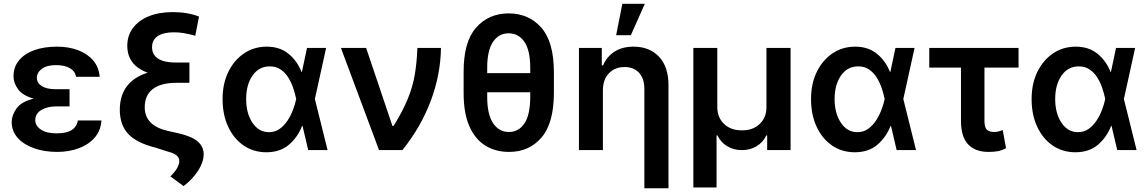

<svg xmlns="http://www.w3.org/2000/svg" viewBox="-20 -802 6137 1026"><path d="M351.6 -285.2V-233.4H278.8Q232.9 -233.4 200.7 -214.1Q168.5 -194.8 168.5 -159.7Q168.5 -129.9 198.5 -109.6Q228.5 -89.4 281.7 -89.4Q335 -89.4 362.5 -106.7Q390.1 -124 396 -158.2H522Q518.6 -104 486.1 -66.7Q453.6 -29.3 401.1 -9.8Q348.6 9.8 285.6 9.8Q216.8 9.8 161.9 -9.8Q106.9 -29.3 75 -64.7Q43 -100.1 42.5 -148.4Q43 -188.5 69.3 -223.9Q95.7 -259.3 159.7 -274.9Q101.1 -291.5 76.7 -325Q52.2 -358.4 52.2 -394Q52.2 -444.3 82 -480Q111.8 -515.6 164.1 -534.2Q216.3 -552.7 284.2 -552.7Q348.1 -552.7 398.2 -533.4Q448.2 -514.2 478.5 -478.3Q508.8 -442.4 512.7 -391.6H386.2Q381.3 -421.9 353 -438Q324.7 -454.1 279.3 -454.1Q230.5 -454.1 203.9 -434.3Q177.2 -414.6 176.8 -386.2Q177.2 -358.4 203.4 -341.8Q229.5 -325.2 278.8 -325.2H351.6Z M1043.5 -713.4 1023.4 -610.8Q958 -629.9 909.7 -629.4Q853.5 -629.4 823 -609.1Q792.5 -588.9 792.5 -550.3Q792.5 -509.3 825 -488.5Q857.4 -467.8 918 -467.8H992.2V-359.4H921.4Q839.8 -359.4 796.6 -326.2Q753.4 -293 753.4 -228.5Q753.4 -130.9 876.5 -102.5L933.6 -89.8Q1005.9 -73.2 1037.4 -45.2Q1068.8 -17.1 1068.4 23.9Q1067.4 66.4 1037.4 112.1Q1007.3 157.7 960.9 192.4L890.6 140.6Q918 113.3 928.2 93Q938.5 72.8 938 58.6Q938.5 22.9 877.9 8.3L808.6 -13.7Q710 -38.6 665.3 -86.2Q620.6 -133.8 620.1 -214.8Q620.6 -366.7 769 -413.6Q660.6 -453.1 660.2 -557.1Q660.2 -611.8 690.4 -652.3Q720.7 -692.9 775.1 -715.1Q829.6 -737.3 903.3 -737.3Q982.4 -737.3 1043.5 -713.4Z M1402.3 11.7Q1333.5 11.2 1281 -25.1Q1228.5 -61.5 1199 -125.5Q1169.4 -189.5 1169.4 -272.5Q1169.4 -355.5 1200.4 -418.5Q1231.4 -481.4 1284.7 -517.1Q1337.9 -552.7 1405.3 -552.7Q1474.1 -552.7 1520.8 -515.4Q1567.4 -478 1591.3 -417.5H1593.3L1620.6 -545.9H1722.7L1662.6 -272.9L1730.5 0H1627L1596.7 -128.9H1594.2Q1570.3 -67.9 1523.4 -28.1Q1476.6 11.7 1402.3 11.7ZM1563 -272.9 1562.5 -274.4Q1557.1 -300.8 1547.1 -330.8Q1537.1 -360.8 1520.8 -387.2Q1504.4 -413.6 1480 -430.4Q1455.6 -447.3 1421.4 -447.3Q1363.8 -447.3 1329.6 -398.4Q1295.4 -349.6 1295.4 -272.9Q1295.4 -196.3 1329.1 -146Q1362.8 -95.7 1417 -95.7Q1449.2 -95.7 1473.9 -113Q1498.5 -130.4 1516.4 -157.5Q1534.2 -184.6 1545.7 -215.1Q1557.1 -245.6 1562.5 -271.5Z M2005.4 0 1801.8 -545.9H1936.5L2077.1 -128.9H2083Q2132.3 -208 2158.9 -273.2Q2185.5 -338.4 2196.5 -403.1Q2207.5 -467.8 2210.4 -545.9H2336.4Q2334.5 -403.8 2282.2 -263.9Q2230 -124 2130.4 0Z M2939.9 -417.5V-305.2Q2939.5 -143.6 2873.5 -66.9Q2807.6 9.8 2700.2 9.8Q2627.9 9.8 2573.2 -24.2Q2518.6 -58.1 2488 -127.7Q2457.5 -197.3 2457.5 -305.2V-417.5Q2457 -577.6 2523.7 -653.8Q2590.3 -730 2698.2 -730.5Q2806.2 -730 2872.8 -654.1Q2939.5 -578.1 2939.9 -417.5ZM2583.5 -411.1H2813.5V-437Q2813.5 -533.7 2782 -578.9Q2750.5 -624 2698.2 -624Q2644.5 -624 2613.8 -577.1Q2583 -530.3 2583.5 -437ZM2813.5 -287.1V-309.1H2583.5V-287.1Q2583 -191.9 2614.5 -144.3Q2646 -96.7 2700.2 -96.7Q2751.5 -96.7 2782.5 -142.6Q2813.5 -188.5 2813.5 -287.1Z M3201.7 -319.3V0H3073.7V-545.9H3195.8V-452.6H3202.6Q3221.7 -498.5 3263.2 -525.6Q3304.7 -552.7 3365.7 -552.7Q3450.2 -552.7 3501.2 -499.3Q3552.2 -445.8 3552.2 -347.2V204.1H3423.3V-327.1Q3423.3 -381.8 3395.3 -412.8Q3367.2 -443.8 3317.4 -443.8Q3267.1 -443.8 3234.6 -411.1Q3202.1 -378.4 3201.7 -319.3ZM3272.5 -613.8 3305.7 -781.7H3425.8L3351.1 -613.8Z M3685.1 199.7V-545.9H3813V-229Q3813.5 -173.8 3849.6 -139.4Q3885.7 -105 3944.8 -105.5Q4003.4 -105 4039.6 -139.6Q4075.7 -174.3 4075.7 -229V-545.9H4204.6V0H4079.6V-78.6H4075.2Q4057.1 -40.5 4022 -20Q3986.8 0.5 3944.8 0Q3901.9 0.5 3866.9 -20Q3832 -40.5 3814 -78.6H3809.1V199.7Z M4546.9 11.7Q4478 11.2 4425.5 -25.1Q4373 -61.5 4343.5 -125.5Q4314 -189.5 4314 -272.5Q4314 -355.5 4345 -418.5Q4376 -481.4 4429.2 -517.1Q4482.4 -552.7 4549.8 -552.7Q4618.7 -552.7 4665.3 -515.4Q4711.9 -478 4735.8 -417.5H4737.8L4765.1 -545.9H4867.2L4807.1 -272.9L4875 0H4771.5L4741.2 -128.9H4738.8Q4714.8 -67.9 4668 -28.1Q4621.1 11.7 4546.9 11.7ZM4707.5 -272.9 4707 -274.4Q4701.7 -300.8 4691.7 -330.8Q4681.6 -360.8 4665.3 -387.2Q4648.9 -413.6 4624.5 -430.4Q4600.1 -447.3 4565.9 -447.3Q4508.3 -447.3 4474.1 -398.4Q4439.9 -349.6 4439.9 -272.9Q4439.9 -196.3 4473.6 -146Q4507.3 -95.7 4561.5 -95.7Q4593.8 -95.7 4618.4 -113Q4643.1 -130.4 4660.9 -157.5Q4678.7 -184.6 4690.2 -215.1Q4701.7 -245.6 4707 -271.5Z M5422.9 -545.9V-440.9H5240.7V-154.3Q5241.2 -117.2 5256.1 -106.9Q5271 -96.7 5291 -96.7Q5306.2 -96.7 5316.9 -99.9Q5327.6 -103 5338.4 -106.9L5356 -9.8Q5332.5 2.4 5310.8 6.1Q5289.1 9.8 5261.7 9.8Q5191.9 9.8 5153.6 -30.5Q5115.2 -70.8 5115.2 -156.7V-440.9H4945.8V-545.9Z M5725.6 11.7Q5656.7 11.2 5604.2 -25.1Q5551.8 -61.5 5522.2 -125.5Q5492.7 -189.5 5492.7 -272.5Q5492.7 -355.5 5523.7 -418.5Q5554.7 -481.4 5607.9 -517.1Q5661.1 -552.7 5728.5 -552.7Q5797.4 -552.7 5844 -515.4Q5890.6 -478 5914.6 -417.5H5916.5L5943.8 -545.9H6045.9L5985.8 -272.9L6053.7 0H5950.2L5919.9 -128.9H5917.5Q5893.6 -67.9 5846.7 -28.1Q5799.8 11.7 5725.6 11.7ZM5886.2 -272.9 5885.7 -274.4Q5880.4 -300.8 5870.4 -330.8Q5860.4 -360.8 5844 -387.2Q5827.6 -413.6 5803.2 -430.4Q5778.8 -447.3 5744.6 -447.3Q5687 -447.3 5652.8 -398.4Q5618.7 -349.6 5618.7 -272.9Q5618.7 -196.3 5652.3 -146Q5686 -95.7 5740.2 -95.7Q5772.5 -95.7 5797.1 -113Q5821.8 -130.4 5839.6 -157.5Q5857.4 -184.6 5868.9 -215.1Q5880.4 -245.6 5885.7 -271.5Z"/></svg>

Font: Inter Semi Bold
Style: Regular
Weight: 600
Designer: Rasmus Andersson
Foundry: rsms
Version: Version 4.000;git-e0f93cc